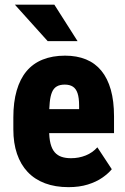

<svg xmlns="http://www.w3.org/2000/svg" viewBox="-20 -770 521 800"><path d="M265.6 9.8Q210.4 9.8 167.5 -6.3Q124.5 -22.5 95.2 -53.5Q65.9 -84.5 50.8 -129.2Q35.6 -173.8 35.6 -231V-280.8Q35.6 -344.7 49.6 -392.8Q63.5 -440.9 90.3 -473.1Q117.2 -505.4 157.7 -521.7Q198.2 -538.1 251 -538.1Q300.3 -538.1 338.4 -522.5Q376.5 -506.8 402.3 -475.3Q428.2 -443.8 441.7 -396.2Q455.1 -348.6 455.1 -285.2V-215.3H94.7V-315.4H309.6V-330.1Q309.6 -362.3 303.2 -381.3Q296.9 -400.4 283.7 -408.9Q270.5 -417.5 250 -417.5Q229.5 -417.5 216.6 -409.9Q203.6 -402.3 196.8 -386.2Q189.9 -370.1 187.3 -343.8Q184.6 -317.4 184.6 -280.8V-231Q184.6 -195.3 190.4 -172.1Q196.3 -148.9 208 -135.5Q219.7 -122.1 236.6 -116.5Q253.4 -110.8 275.9 -110.8Q308.6 -110.8 337.2 -122.3Q365.7 -133.8 385.7 -156.2L445.8 -64.9Q431.6 -47.4 406.5 -29.8Q381.3 -12.2 345.9 -1.2Q310.5 9.8 265.6 9.8ZM206.5 -750.5 303.2 -598.6H178.7L42 -750.5Z"/></svg>

Font: Roboto Condensed ExtraBold
Style: Regular
Weight: 800
Designer: Christian Robertson
Foundry: Google
Version: Version 3.008; 2023